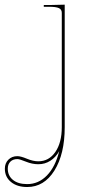

<svg xmlns="http://www.w3.org/2000/svg" viewBox="-158 -541 368 802"><path d="M89.4 90.3Q74.7 116.2 52.2 130.6Q29.8 145 2 145Q-23.4 145 -49.8 134.3Q-76.2 123.5 -85.4 123.5Q-104 123.5 -114.7 134.3Q-125.5 145 -125.5 163.6Q-125.5 192.9 -104 210.4Q-82.5 228 -44.4 228Q2.9 228 38.1 191.9Q73.2 155.8 89.4 90.3ZM24.9 -520H47.4L112.3 -521.5V-9.8Q112.3 102.5 69.3 171.4Q26.4 240.2 -44.4 240.2Q-86.4 240.2 -112.1 219.2Q-137.7 198.2 -137.7 163.6Q-137.7 140.6 -123 126Q-108.4 111.3 -85.4 111.3Q-71.3 111.3 -45.4 122.1Q-19.5 132.8 2 132.8Q46.4 132.8 73.2 93.8Q100.1 54.7 100.1 -9.8V-487.3Q100.1 -501.5 88.1 -507.1Q76.2 -512.7 47.4 -512.7H24.9Z"/></svg>

Font: ZnikomitNo24
Style: Thin
Weight: 300
Designer: gluk
Foundry: gluk
Version: Version 0.55